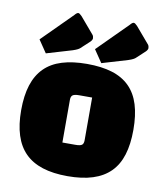

<svg xmlns="http://www.w3.org/2000/svg" viewBox="-84 -810 759 893"><g transform="rotate(10 295.0 -363.0)"><path d="M295 15Q227 15 177 -1Q127 -17 94.5 -49.5Q62 -82 46 -132Q30 -182 30 -250Q30 -319 46 -369Q62 -419 94.5 -451.5Q127 -484 177 -499.5Q227 -515 295 -515Q364 -515 414 -499.5Q464 -484 496.5 -451.5Q529 -419 544.5 -369Q560 -319 560 -250Q560 -182 544.5 -132Q529 -82 496.5 -49.5Q464 -17 414 -1Q364 15 295 15ZM245 -135H306Q329 -135 337 -141Q345 -147 345 -163V-365H284Q262 -365 253.5 -359Q245 -353 245 -337ZM359 -530 319 -589 459 -729Q468 -740 475 -741Q479 -741 483 -738Q487 -735 493 -729L556 -655Q560 -651 561.5 -646Q563 -641 563 -637Q563 -633 560.5 -628.5Q558 -624 554 -620L513 -582Q510 -579 502.5 -575Q495 -571 480 -566ZM97 -530 57 -589 197 -729Q206 -740 213 -741Q217 -741 221 -738Q225 -735 231 -729L294 -655Q298 -651 299.5 -646Q301 -641 301 -637Q301 -633 298.5 -628.5Q296 -624 292 -620L251 -582Q248 -579 240.5 -575Q233 -571 218 -566Z"/></g></svg>

Font: Changa ExtraBold
Style: Regular
Weight: 800
Designer: Eduardo Rodriguez Tunni
Foundry: Eduardo Rodriguez Tunni
Version: Version 3.002; ttfautohint (v1.8.2)